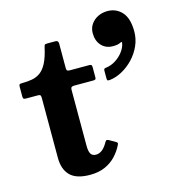

<svg xmlns="http://www.w3.org/2000/svg" viewBox="-114 -855 881 966"><g transform="rotate(-15 327.0 -372.0)"><path d="M410 -95Q414 -102.5 411.4 -106.2Q408.8 -110 400.5 -114.3L372.3 -130.3Q363.5 -134.5 360.1 -132.6Q356.8 -130.8 352.3 -123Q338.8 -99 323.9 -87.5Q309 -76 291.8 -76Q272.8 -76 264.8 -89.3Q256.8 -102.5 256.8 -130.5V-423.5Q256.8 -433.2 261.4 -436.6Q266 -440 275 -440H373.5Q381.5 -440 385.1 -442.2Q388.8 -444.5 388.8 -452.2V-504.8Q388.8 -514.3 385.9 -517.1Q383 -520 374.3 -520H274.5Q264 -520 260.4 -523.4Q256.8 -526.8 256.8 -537.8V-664.5Q256.8 -680 241.8 -680H200Q187.5 -680 185.4 -676.8Q183.3 -673.5 181 -663.5Q170 -614 154.9 -585.1Q139.8 -556.3 120.4 -542.4Q101 -528.5 77.3 -524.3Q53.5 -520 25.2 -520Q14.7 -520 11.7 -517.4Q8.7 -514.7 8.7 -504V-455.5Q8.7 -445.7 11.9 -442.9Q15 -440 24.7 -440H86.5Q96.5 -440 99.1 -435.9Q101.7 -431.7 101.7 -421.7V-111Q101.7 -49.8 134.1 -17.6Q166.5 14.5 237.3 14.5Q282.5 14.5 316 -0.6Q349.5 -15.7 372.6 -40.6Q395.8 -65.5 410 -95ZM433.3 -670Q433.3 -630.5 455.9 -605.7Q478.5 -581 516.3 -581Q528.5 -581 538 -582.7Q547.5 -584.5 554.8 -588.2Q559 -590.5 561.8 -590.4Q564.5 -590.2 563.8 -585.7Q560.3 -563 544 -541.1Q527.8 -519.2 504 -504.1Q480.3 -489 453.8 -485.7Q447.8 -485.2 444.5 -483Q441.3 -480.7 441.3 -473.5V-433Q441.3 -423.7 444.6 -421.9Q448 -420 456.3 -421Q489 -424.7 521.1 -442.4Q553.3 -460 579.8 -488Q606.3 -516 622 -551.2Q637.8 -586.5 637.8 -625.2Q637.8 -693.2 608.4 -726.1Q579 -759 532.8 -759Q506.3 -759 483.5 -747.9Q460.8 -736.7 447 -716.6Q433.3 -696.5 433.3 -670Z"/></g></svg>

Font: Besley
Style: Regular
Weight: 400
Designer: Owen Earl
Foundry: indestructible type*
Version: Version 4.000